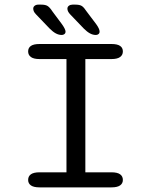

<svg xmlns="http://www.w3.org/2000/svg" viewBox="-20 -809 659 829"><path d="M150.5 0Q125.5 0 113.5 -8.5Q101.5 -17 101.5 -32Q101.5 -48 113.5 -56.5Q125.5 -65 150.5 -65H267V-554H150.5Q125.5 -554 113.5 -562.8Q101.5 -571.5 101.5 -587Q101.5 -602.5 113.5 -610.8Q125.5 -619 150.5 -619H461.5Q486.5 -619 498.5 -610.8Q510.5 -602.5 510.5 -587Q510.5 -571.5 498.5 -562.8Q486.5 -554 461.5 -554H348.5V-65H461.5Q486.5 -65 498.5 -56.5Q510.5 -48 510.5 -32Q510.5 -17 498.5 -8.5Q486.5 0 461.5 0ZM247 -658Q233.5 -658 221 -664.8Q208.5 -671.5 194.5 -685.5L136 -746.5Q129 -753.5 126.2 -759.8Q123.5 -766 123.5 -771.5Q123.5 -779.5 129.8 -784.2Q136 -789 145.5 -789H158.5Q176.5 -789 186 -782.8Q195.5 -776.5 206.5 -759.5L247.5 -704.5Q263 -682.5 263 -672.5Q263 -665.5 258 -661.8Q253 -658 247 -658ZM394 -658Q381 -658 368.5 -664.8Q356 -671.5 342 -685.5L283.5 -746.5Q271 -759.5 271 -771.5Q271 -779.5 277.5 -784.2Q284 -789 293 -789H306Q324.5 -789 333.8 -782.8Q343 -776.5 354 -759.5L395.5 -704.5Q403 -694 406.5 -686.2Q410 -678.5 410 -672.5Q410 -665.5 405.2 -661.8Q400.5 -658 394 -658Z"/></svg>

Font: Sono Monospace
Style: Regular
Weight: 400
Designer: Tyler Finck
Foundry: Tyler Finck
Version: Version 2.112